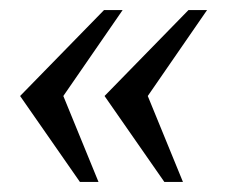

<svg xmlns="http://www.w3.org/2000/svg" viewBox="-20 -378 481 382"><path d="M187 -358H224L106 -187L176 -16H139L20 -187ZM355 -358H392L274 -187L344 -16H307L188 -187Z"/></svg>

Font: Unna
Style: Italic
Weight: 400
Italic angle: -8.05°
Designer: Jorge de Buen Unna
Foundry: Omnibus-Type
Version: Version 2.008